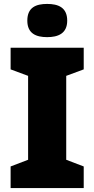

<svg xmlns="http://www.w3.org/2000/svg" viewBox="-20 -957 480 977"><path d="M220 -937C164 -937 119 -920 119 -852C119 -786 164 -768 220 -768C275 -768 322 -786 322 -852C322 -920 275 -937 220 -937ZM406 0V-110L317 -144V-571L406 -604V-714H34V-604L123 -571V-144L34 -110V0Z"/></svg>

Font: Noto Sans Bengali Black
Style: Regular
Weight: 900
Designer: Jelle Bosma - Monotype Design Team
Foundry: Monotype Imaging Inc.
Version: Version 2.003